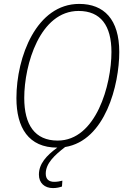

<svg xmlns="http://www.w3.org/2000/svg" viewBox="-20 -745 661 982"><path d="M251 217C270 217 285 213 297 209L299 179C287 182 273 185 258 185C229 185 214 171 214 143C214 90 260 48 313 7C519 -26 590 -312 590 -479C590 -646 512 -725 385 -725C167 -725 64 -455 64 -243C64 -92 126 10 273 10C217 51 179 93 179 148C179 191 208 217 251 217ZM275 -26C158 -26 104 -107 104 -244C104 -414 184 -689 382 -689C495 -689 550 -614 550 -479C550 -312 472 -26 275 -26Z"/></svg>

Font: Noto Sans SemiCondensed ExtraLight
Style: Italic
Weight: 200
Width: 4
Italic angle: -12°
Designer: Monotype Design Team
Foundry: Monotype Imaging Inc.
Version: Version 2.013